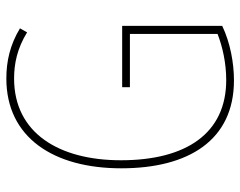

<svg xmlns="http://www.w3.org/2000/svg" viewBox="-98 -668 775 620"><g transform="rotate(-90 290.0 -357.5)"><path d="M319 -351V-326H491V-43C450 -27 397 -15 342 -15C170 -15 83 -144 83 -355C83 -555 171 -700 347 -700C395 -700 444 -690 496 -658L509 -681C456 -713 403 -725 347 -725C156 -725 57 -572 57 -354C57 -136 148 10 341 10C397 10 463 -2 517 -28V-351Z"/></g></svg>

Font: Noto Sans Thai Looped Condensed Thin
Style: Regular
Weight: 100
Width: 3
Designer: Sasikarn Vongin, Ben Mitchell
Foundry: The Fontpad Ltd
Version: Version 1.001